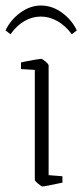

<svg xmlns="http://www.w3.org/2000/svg" viewBox="-44 -665 298 695"><path d="M109 10Q106 10 94 0Q82 -10 82 -14V-412L32 -415V-439Q32 -439 48.5 -442.5Q65 -446 83 -449Q101 -452 105 -452Q109 -452 120.5 -442.5Q132 -433 132 -428V-31L182 -27V-4Q182 -4 165.5 -0.5Q149 3 131.5 6.5Q114 10 109 10ZM104 -645Q145 -645 180.5 -619Q216 -593 234 -555L216 -541Q193 -572 164 -588.5Q135 -605 104 -605Q72 -605 44 -588.5Q16 -572 -6 -541L-24 -555Q-6 -593 29.5 -619Q65 -645 104 -645Z"/></svg>

Font: Grenze Gotisch ExtraLight
Style: Regular
Weight: 200
Designer: Renata Polastri
Foundry: Omnibus-Type
Version: Version 1.001